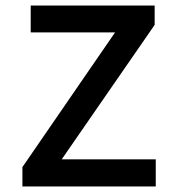

<svg xmlns="http://www.w3.org/2000/svg" viewBox="-20 -674 640 694"><path d="M61 0V-70L396 -557H91V-654H539V-584L203 -98H543V0Z"/></svg>

Font: Source Code Pro SemiBold
Style: Regular
Weight: 600
Monospace: yes
Designer: Paul D. Hunt, Teo Tuominen
Foundry: Adobe Systems Incorporated
Version: Version 1.018;hotconv 1.0.116;makeotfexe 2.5.65601